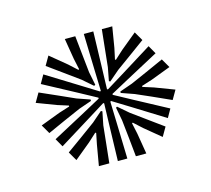

<svg xmlns="http://www.w3.org/2000/svg" viewBox="-54 -862 429 391"><g transform="rotate(-15 161.0 -666.0)"><path d="M151 -532 153.2 -610.2 154.5 -652.8 152.8 -653.8 116.8 -631.5 50 -590.2 40 -607.8 109 -644.8 146.2 -665V-667L109 -687.2L40 -724.2L50 -741.8L116.8 -700.5L152.8 -678.2L154.5 -679.2L153.2 -721.8L151 -800H171L168.8 -721.8L167.5 -679.2L169.2 -678.2L205.5 -700.5L272 -741.8L282 -724.2L213 -687.2L175.8 -667V-665L213 -644.8L282 -607.8L272 -590.2L205.5 -631.5L169.2 -653.8L167.5 -652.8L168.8 -610.2L171 -532ZM111 -532 118.5 -575.5 123.2 -598.8 121.5 -599.8 104 -583.8 70 -555.8 59 -574.8 91.5 -598.2 122.5 -620.8 144 -639.5 146.8 -638 141.2 -610 137.2 -571.5 133 -532ZM31 -623.2 20 -642.2 61.2 -657.8 84 -665V-667L61.2 -674.2L20 -689.8L31 -708.8L69 -692L102.5 -677L129.8 -667.5V-664.5L102.5 -655L67.2 -639.5ZM189 -532 184.8 -573.2 180.8 -610 175.5 -638 178 -639.5 199.8 -620.8 230.8 -598.2 263 -574.8 252 -555.8 218 -583.8 200.5 -599.8 198.8 -598.8 203.8 -575.5 211 -532ZM144 -692.5 122.5 -711.2 90.8 -734.2 59 -757.2 70 -776.2 104 -748.2 121.5 -732.2 123.2 -733.2 118.2 -756.5 111 -800H133L137.2 -759.8L141.2 -722L146.8 -694ZM291 -623.2 251.5 -641 219.5 -655 192.5 -664.5V-667.5L219.5 -677L254 -692.2L291 -708.8L302 -689.8L260.8 -674.2L238.2 -667V-665L260.8 -657.8L302 -642.2ZM178 -692.5 175.5 -694 180.8 -722 184.8 -760.2 189 -800H211L203.8 -756.5L198.8 -733.2L200.5 -732.2L218 -748.2L252 -776.2L263 -757.2L229.2 -732.5L199.8 -711.2Z"/></g></svg>

Font: Big Shoulders Inline Text Thin Black
Style: Regular
Weight: 900
Version: Version 2.002